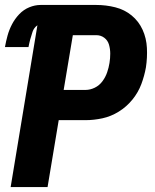

<svg xmlns="http://www.w3.org/2000/svg" viewBox="-29 -755 625 775"><path d="M14 0H163L208 -270H316Q350 -270 384.5 -277.5Q419 -285 450.5 -304.5Q482 -324 505.5 -353Q529 -382 541.5 -415.5Q554 -449 560 -483Q566 -522 564 -561.5Q562 -601 546.5 -635Q531 -669 502.5 -692.5Q474 -716 436.5 -725.5Q399 -735 359 -735H135Q112 -735 89 -725.5Q66 -716 48.5 -697.5Q31 -679 19.5 -657Q8 -635 1.5 -611.5Q-5 -588 -9 -565H86Q89 -581 93 -596Q97 -611 102.5 -627Q108 -643 122 -653ZM228 -392 265 -613H360Q378 -613 392 -602.5Q406 -592 411 -574.5Q416 -557 416 -538.5Q416 -520 413 -501Q410 -482 403.5 -463Q397 -444 384.5 -427Q372 -410 353.5 -401Q335 -392 316 -392Z"/></svg>

Font: Iosevka Sparkle Heavy
Style: Italic
Weight: 900
Italic angle: -9°
Designer: Belleve Invis
Foundry: Belleve Invis
Version: Version 4.5.0; ttfautohint (v1.8.3)